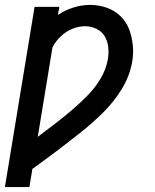

<svg xmlns="http://www.w3.org/2000/svg" viewBox="-35 -558 631 783"><path d="M-15 205H85L97 131Q147 95 196 58Q245 21 293.5 -17.5Q342 -56 386 -99.5Q430 -143 462 -195.5Q494 -248 504 -306Q510 -340 506.5 -374.5Q503 -409 491 -440Q479 -471 455 -493.5Q431 -516 399 -527Q367 -538 332 -538Q299 -538 265 -527.5Q231 -517 201 -497L207 -530H106ZM119 0 179 -365Q192 -390 213 -410Q234 -430 260 -440.5Q286 -451 312 -451Q336 -451 358 -440.5Q380 -430 392 -410Q404 -390 406.5 -365.5Q409 -341 405 -317Q398 -276 375.5 -238Q353 -200 322 -168.5Q291 -137 257.5 -108.5Q224 -80 189 -53Q154 -26 119 0Z"/></svg>

Font: Iosevka Sparkle Medium Oblique
Style: Regular
Weight: 500
Italic angle: -9°
Designer: Belleve Invis
Foundry: Belleve Invis
Version: Version 4.5.0; ttfautohint (v1.8.3)